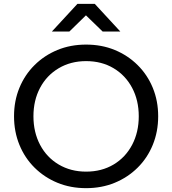

<svg xmlns="http://www.w3.org/2000/svg" viewBox="-20 -963 896 999"><path d="M428 16Q347 16 279 -12Q211 -40 160 -90.5Q109 -141 81 -209.5Q53 -278 53 -358Q53 -438 81 -506Q109 -574 160 -624.5Q211 -675 279 -703Q347 -731 428 -731Q509 -731 577 -703Q645 -675 696 -624.5Q747 -574 775 -506Q803 -438 803 -358Q803 -278 775 -209.5Q747 -141 696 -90.5Q645 -40 577 -12Q509 16 428 16ZM428 -70Q509 -70 571 -107Q633 -144 667.5 -209.5Q702 -275 702 -358Q702 -441 667.5 -506Q633 -571 571 -608Q509 -645 428 -645Q348 -645 285.5 -608Q223 -571 188.5 -506Q154 -441 154 -358Q154 -275 188.5 -209.5Q223 -144 285.5 -107Q348 -70 428 -70ZM606 -799H514L382 -927H472L341 -799H250L383 -943H473Z"/></svg>

Font: Wix Madefor Display Medium
Style: Regular
Weight: 500
Designer: Dalton Maag Ltd
Foundry: Dalton Maag Ltd
Version: Version 3.100